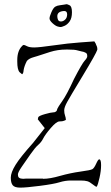

<svg xmlns="http://www.w3.org/2000/svg" viewBox="-20 -856 519 895"><path d="M224.6 -748Q210.9 -760.7 210.9 -770Q210.9 -779.3 219.7 -799.3Q228.5 -819.3 237.3 -824.7Q246.1 -830.1 258.8 -831.5Q271.5 -833 279.3 -834.5Q287.1 -835.9 290 -836.4Q293 -836.9 304.2 -831.5Q315.4 -826.2 315.4 -798.8Q315.4 -771.5 304.7 -756.3Q293.9 -741.2 281.2 -735.8Q268.6 -730.5 264.2 -730Q259.8 -729.5 249 -732.4Q238.3 -735.4 224.6 -748ZM279.3 -804.7H278.3Q247.1 -802.7 247.1 -780.3Q247.1 -771.5 250.5 -763.7Q253.9 -755.9 264.2 -755.9Q274.4 -755.9 283.7 -764.6Q293 -773.4 293 -789.1Q293 -804.7 279.3 -804.7ZM188.5 -258.8 156.2 -299.8 158.2 -308.6V-309.6Q162.1 -316.4 189.9 -324.2Q217.8 -332 226.6 -332Q245.1 -332 247.1 -348.6Q250 -356.4 270.5 -385.3Q291 -414.1 325.2 -488.3Q362.3 -559.6 374.5 -572.8Q386.7 -585.9 386.7 -593.8Q386.7 -601.6 384.8 -605Q382.8 -608.4 377.9 -610.8Q373 -613.3 369.6 -614.3Q366.2 -615.2 360.4 -616.2Q354.5 -617.2 340.8 -621.1Q329.1 -625 296.9 -625Q296.9 -625 288.1 -625Q249 -625 213.4 -613.8Q177.7 -602.5 168 -599.1Q158.2 -595.7 152.8 -594.2Q147.5 -592.8 139.6 -590.3Q131.8 -587.9 127.4 -586.4Q123 -585 118.7 -582.5Q114.3 -580.1 111.3 -577.6Q108.4 -575.2 106.4 -573.2V-572.3H105.5Q92.8 -547.9 89.8 -527.3V-526.4Q88.9 -513.7 83 -509.8L71.3 -519.5Q60.5 -531.2 60.5 -568.4V-576.2Q60.5 -619.1 83 -641.6Q86.9 -646.5 90.8 -646.5Q94.7 -646.5 106 -640.6Q117.2 -634.8 139.6 -634.8Q162.1 -634.8 230 -644.5Q297.9 -654.3 353.5 -658.2L419.9 -663.1Q422.9 -659.2 426.8 -651.4V-650.4Q433.6 -637.7 433.6 -628.9V-624Q427.7 -605.5 367.2 -505.4Q306.6 -405.3 293 -380.4Q279.3 -355.5 279.3 -341.8Q279.3 -328.1 283.2 -317.4Q287.1 -306.6 287.1 -296.9Q285.2 -295.9 278.3 -293Q271.5 -290 257.3 -290Q243.2 -290 216.8 -259.3Q190.4 -228.5 181.6 -210.9Q172.9 -193.4 158.2 -180.7Q143.6 -168 122.1 -137.2Q100.6 -106.4 82 -79.6Q63.5 -52.7 63.5 -43Q63.5 -33.2 66.9 -29.3Q70.3 -25.4 76.7 -23.9Q83 -22.5 87.9 -22.5Q92.8 -23.4 100.6 -23.4Q100.6 -23.4 111.3 -23.4H127.9Q127.9 -23.4 179.7 -23.4Q180.7 -23.4 181.6 -22.5Q212.9 -22.5 259.8 -36.1Q308.6 -49.8 355.5 -56.2Q402.3 -62.5 410.6 -67.4Q418.9 -72.3 428.2 -92.8Q437.5 -113.3 442.4 -113.3Q451.2 -113.3 451.2 -86.4Q451.2 -59.6 443.8 -26.9Q436.5 5.9 430.7 14.6Q425.8 14.6 412.1 3.4Q398.4 -7.8 387.2 -11.2Q376 -14.6 354.5 -14.6H310.5Q284.2 -14.6 257.3 -6.3Q230.5 2 166 10.3Q101.6 18.6 74.7 18.6Q47.9 18.6 39.1 7.3Q30.3 -3.9 30.3 -27.8Q30.3 -51.8 52.7 -87.9Q75.2 -124 133.8 -189.5Z"/></svg>

Font: Drukaatie burti
Style: Thin
Weight: 100
Version: Version 0.14